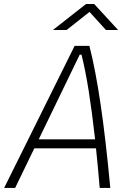

<svg xmlns="http://www.w3.org/2000/svg" viewBox="-32 -918 638 938"><path d="M-11.7 0 332.5 -693.8H404.8Q434.6 -577.1 459.5 -408.4Q484.4 -239.7 506.8 0H455.1Q446.3 -105 437 -193.4H135.7L42 0ZM157.2 -237.3H432.6Q417.5 -372.1 401.4 -473.6Q385.3 -575.2 366.2 -650.9H357.4ZM226.6 -771.5 388.2 -898.4H428.2L544.9 -771.5H485.4L405.3 -859.9L293.5 -771.5Z"/></svg>

Font: Cascadia Mono NF ExtraLight
Style: Italic
Weight: 200
Italic angle: -10°
Monospace: yes
Designer: Aaron Bell
Foundry: Saja Typeworks
Version: Version 2404.023; ttfautohint (v1.8.4)